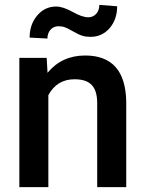

<svg xmlns="http://www.w3.org/2000/svg" viewBox="-20 -765 596 785"><path d="M386.2 -745.1C386.2 -714.4 366.2 -694.3 341.3 -694.3C324.2 -694.3 302.7 -701.7 276.9 -716.3C250.5 -731 228 -738.3 209.5 -738.3C178.7 -738.3 152.8 -726.1 132.3 -701.7C111.3 -677.2 101.1 -647 101.1 -611.3L173.8 -607.4C173.8 -637.2 193.4 -657.7 218.3 -657.7C226.6 -657.7 234.4 -656.7 241.7 -654.8C248.5 -652.8 260.7 -647 277.8 -637.2C294.9 -627.4 308.1 -621.1 317.4 -618.7C326.7 -615.7 337.4 -614.3 350.1 -614.3C381.3 -614.3 407.2 -626 428.2 -649.9C448.7 -673.8 459 -703.6 459 -739.3ZM59.1 -528.3V0H177.7V-376C201.2 -419.4 236.8 -440.9 284.7 -440.9C350.6 -440.9 377.4 -409.2 377.4 -342.3V0H496.1V-349.1C494.1 -475.1 438 -538.1 328.1 -538.1C264.6 -538.1 213.4 -514.6 174.3 -467.3L170.9 -528.3Z"/></svg>

Font: Roboto Medium
Style: Regular
Weight: 500
Designer: Google
Version: Version 2.137; 2017